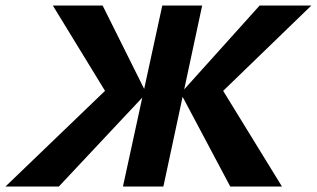

<svg xmlns="http://www.w3.org/2000/svg" viewBox="-67 -678 1152 698"><path d="M-47 0 366 -397 344 -300 125 -658H306L465 -339L147 0ZM380 0 523 -658H668L527 0ZM770 0 590 -339 877 -658H1065L695 -300L714 -397L958 0Z"/></svg>

Font: Ysabeau Infant ExtraBold
Style: Italic
Weight: 800
Italic angle: -12°
Designer: Christian Thalmann (Catharsis Fonts)
Version: Version 2.001;gftools[0.9.30]; featfreeze: ss01,ss02,lnum